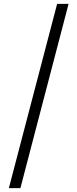

<svg xmlns="http://www.w3.org/2000/svg" viewBox="-20 -801 402 998"><path d="M336.5 -781 86 177H26L277 -781Z"/></svg>

Font: Merriweather 96pt
Style: Regular
Weight: 400
Version: Version 2.100